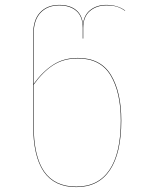

<svg xmlns="http://www.w3.org/2000/svg" viewBox="-20 -753 600 782"><path d="M317 -596V-639Q317 -686 291 -708.5Q265 -731 221 -731Q174 -731 145.5 -701.5Q117 -672 117 -613V-411Q153 -461 196 -489Q239 -517 297 -517Q390 -517 432 -447.5Q474 -378 474 -262Q474 -129 427.5 -60Q381 9 291 9Q202 9 158.5 -53.5Q115 -116 115 -245V-613Q115 -673 144 -703Q173 -733 221 -733Q264 -733 289.5 -712.5Q315 -692 318 -652Q321 -691 347.5 -712Q374 -733 413 -733Q459 -733 490 -710L489 -709Q472 -721 455 -726Q438 -731 413 -731Q373 -731 346 -708Q319 -685 319 -639V-596ZM117 -408V-245Q117 -116 160 -54.5Q203 7 291 7Q380 7 426 -61Q472 -129 472 -262Q472 -377 430.5 -446Q389 -515 297 -515Q239 -515 196.5 -487.5Q154 -460 117 -408Z"/></svg>

Font: FiraGO Two
Style: Regular
Weight: 100
Designer: bBox Type
Foundry: bBox Type GmbH
Version: Version 1.001